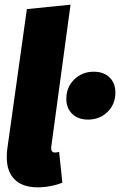

<svg xmlns="http://www.w3.org/2000/svg" viewBox="-20 -783 514 822"><path d="M200 -159Q199 -155 199 -148Q199 -130 216 -130Q224 -130 233 -133L247 -1Q226 8 197.5 13.5Q169 19 141 19Q77 19 43 -14.5Q9 -48 9 -109Q9 -132 11 -144L95 -744L282 -763ZM264 -360Q264 -410 298 -443Q332 -476 381 -476Q424 -476 449 -451.5Q474 -427 474 -387Q474 -337 440.5 -304Q407 -271 357 -271Q314 -271 289 -295.5Q264 -320 264 -360Z"/></svg>

Font: Fira Sans Condensed Black
Style: Italic
Weight: 900
Width: 3
Italic angle: -8°
Designer: Carrois Corporate & Edenspiekermann AG
Foundry: Carrois Corporate GbR & Edenspiekermann AG
Version: Version 4.203